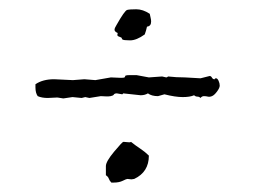

<svg xmlns="http://www.w3.org/2000/svg" viewBox="-20 -468 542 410"><path d="M394.5 -264.6Q385.7 -260.7 370.1 -260.7Q354.5 -260.7 331.1 -266.6L317.4 -262.7Q303.7 -262.7 295.9 -268.6Q289.1 -264.6 280.3 -264.6L243.2 -268.6L241.2 -266.6L229.5 -268.6Q224.6 -268.6 223.1 -266.1Q221.7 -263.7 216.3 -262.7Q210.9 -261.7 205.6 -262.2Q200.2 -262.7 195.3 -262.7L170.9 -258.8L162.1 -260.7L154.3 -258.8L134.8 -260.7L115.2 -257.8L102.5 -259.8L82 -258.8Q69.3 -258.8 60.5 -262.7Q55.7 -269.5 55.7 -281.2V-288.1Q71.3 -298.8 95.7 -298.8L135.7 -296.9L160.2 -298.8L183.6 -296.9L216.8 -302.7L238.3 -301.8Q244.1 -301.8 246.1 -302.7L248 -306.6Q251 -307.6 256.8 -307.6Q256.8 -307.6 271.5 -307.6L297.9 -302.7L326.2 -304.7L335 -302.7Q336.9 -302.7 338.9 -304.7Q356.4 -302.7 375 -302.7L408.2 -300.8L427.7 -305.7Q430.7 -305.7 432.6 -302.2Q434.6 -298.8 437.5 -298.8H438.5Q438.5 -300.8 441.4 -300.8Q444.3 -300.8 446.8 -295.4Q449.2 -290 449.2 -285.2Q449.2 -280.3 443.4 -272.5Q437.5 -264.6 432.6 -262.7Q427.7 -260.7 423.8 -261.7Q419.9 -262.7 415.5 -262.7Q411.1 -262.7 408.2 -258.8Q405.3 -261.7 401.4 -261.7Q397.5 -261.7 394.5 -264.6ZM245.1 -165 255.9 -164.1Q258.8 -164.1 259.8 -165Q269.5 -157.2 279.8 -150.4Q290 -143.6 297.9 -135.7Q297.9 -100.6 266.6 -85.9L260.7 -85L252 -85.9Q250 -85.9 242.2 -82Q234.4 -78.1 222.7 -78.1H217.8Q213.9 -82 212.4 -86.4Q210.9 -90.8 206.1 -93.8V-113.3Q206.1 -123 223.6 -144Q241.2 -165 243.2 -165ZM302.7 -421.9Q302.7 -412.1 293.9 -411.1Q292 -402.3 289.1 -394.5Q271.5 -381.8 257.8 -381.8Q244.1 -381.8 241.2 -383.8L239.3 -387.7Q235.4 -389.6 232.4 -390.6Q229.5 -391.6 231.4 -397.5Q224.6 -400.4 224.6 -404.3Q224.6 -408.2 228.5 -414.1Q246.1 -445.3 251.5 -446.8Q256.8 -448.2 271 -448.2Q285.2 -448.2 299.8 -438.5Q300.8 -432.6 301.8 -429.2Q302.7 -425.8 302.7 -421.9Z"/></svg>

Font: Mountains of Christmas
Style: Regular
Weight: 400
Designer: Crystal Kluge
Foundry: Font Diner, Inc DBA Tart Workshop
Version: Version 1.002